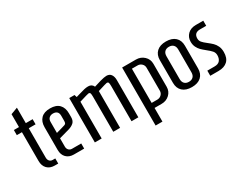

<svg xmlns="http://www.w3.org/2000/svg" viewBox="-89 -1245 2475 1949"><g transform="rotate(-30 1149.0 -270.5)"><path d="M86 -122V-460H26V-520H86V-671L166 -701V-520H246V-460H166V-115Q166 -91 179.5 -75.5Q193 -60 216 -60H246V0H205Q150 0 118 -33Q86 -66 86 -122Z M310 -122V-388Q310 -453 346 -490Q382 -527 453 -527Q524 -527 559.5 -490Q595 -453 595 -388V-342Q595 -300 571 -278.5Q547 -257 508 -246L390 -213V-115Q390 -91 404.5 -75.5Q419 -60 442 -60H550V0H430Q375 0 342.5 -33Q310 -66 310 -122ZM451 -293Q484 -302 495.5 -306.5Q507 -311 511 -320Q515 -329 515 -350V-405Q515 -437 498.5 -452Q482 -467 453 -467Q425 -467 407.5 -451Q390 -435 390 -405V-276Z M675 -520H737L746 -491L787 -503Q829 -516 853.5 -521.5Q878 -527 900 -527Q943 -527 960 -489Q988 -499 1039 -513Q1090 -527 1114 -527Q1150 -527 1167.5 -502Q1185 -477 1185 -437V0H1105V-411Q1105 -440 1101 -451.5Q1097 -463 1081 -463Q1073 -463 971 -431V0H891V-411Q891 -440 887 -451.5Q883 -463 867 -463Q859 -463 755 -431V0H675Z M1295 -520H1457Q1512 -520 1550.5 -484Q1589 -448 1589 -394V-125Q1589 -71 1551 -35.5Q1513 0 1458 0H1375V160H1295ZM1441 -59Q1469 -59 1489 -78Q1509 -97 1509 -125V-394Q1509 -422 1489 -441Q1469 -460 1441 -460H1375V-59Z M1664 -127V-393Q1664 -456 1702.5 -491.5Q1741 -527 1811 -527Q1881 -527 1919.5 -491.5Q1958 -456 1958 -393V-127Q1958 -64 1919.5 -28.5Q1881 7 1811 7Q1741 7 1702.5 -28.5Q1664 -64 1664 -127ZM1880 -127V-393Q1880 -428 1861.5 -446.5Q1843 -465 1811 -465Q1779 -465 1760.5 -446.5Q1742 -428 1742 -393V-127Q1742 -92 1760.5 -73.5Q1779 -55 1811 -55Q1843 -55 1861.5 -73.5Q1880 -92 1880 -127Z M2028 -60H2113Q2156 -60 2175.5 -83.5Q2195 -107 2195 -145Q2195 -175 2177 -196Q2159 -217 2123 -245Q2092 -270 2073.5 -288.5Q2055 -307 2041.5 -334.5Q2028 -362 2028 -398Q2028 -451 2063.5 -485.5Q2099 -520 2159 -520H2246V-460H2174Q2103 -460 2103 -393Q2103 -367 2119 -348Q2135 -329 2169 -303Q2200 -279 2220 -259.5Q2240 -240 2254 -210.5Q2268 -181 2268 -141Q2268 -70 2230.5 -35Q2193 0 2125 0H2028Z"/></g></svg>

Font: Homenaje
Style: Regular
Weight: 400
Designer: Constanza Artigas Preller, Agustina Mingote
Foundry: Constanza Artigas Preller, Agustina Mingote
Version: Version 1.100